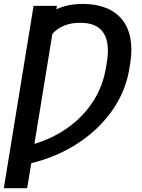

<svg xmlns="http://www.w3.org/2000/svg" viewBox="-33 -757 723 981"><path d="M257.8 -726.9H138.5L-13.5 204.5H105.8L126.8 76.7C389.6 13.5 589.8 -175.1 626.8 -400.6L632.1 -431.8C664.4 -627.8 568.9 -736.9 390.6 -736.9C336.6 -736.9 292.3 -727.3 255 -709.2ZM142.8 -21.7 234.7 -584.5C269.9 -622.2 316.8 -640.6 377.1 -640.6C495.4 -640.6 534.8 -565.3 512.1 -433.2L506.4 -400.6C475.1 -221.6 333.8 -78.8 142.8 -21.7Z"/></svg>

Font: Magic Ui Pro Medium
Style: Italic
Weight: 500
Italic angle: -9.39999°
Designer: Stefan Endress, Andreas Faust
Version: Version 1.000;FEAKit 1.0